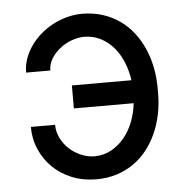

<svg xmlns="http://www.w3.org/2000/svg" viewBox="-45 -597 631 650"><g transform="rotate(-5 270.5 -272.0)"><path d="M257.1 -474.4Q235.8 -474.1 213.8 -465.9Q191.8 -457.7 174 -443.5Q156.2 -429.3 144.9 -410.7Q133.5 -392 133.5 -370.7H51.1Q51.1 -394.5 58.9 -417.1Q66.8 -439.6 80.8 -459.9Q94.8 -480.1 114.2 -497.2Q133.5 -514.2 156.4 -526.5Q179.3 -538.7 204.9 -545.6Q230.5 -552.6 257.1 -552.6Q294.4 -552.6 326.2 -542.4Q358 -532.3 383.9 -514.2Q409.8 -496.1 429.5 -471.1Q449.2 -446 462.7 -415.8Q476.2 -385.7 483.1 -351.6Q490.1 -317.5 490.1 -281.2V-261.4Q490.1 -225.1 483.1 -191.1Q476.2 -157 462.7 -126.8Q449.2 -96.6 429.5 -71.6Q409.8 -46.5 383.9 -28.4Q358 -10.3 326.2 -0.2Q294.4 9.9 257.1 9.9Q212.4 9.9 174.5 -5.3Q136.7 -20.6 109.4 -47.2Q82 -73.9 66.6 -109.6Q51.1 -145.2 51.1 -186.1H133.5Q133.5 -163 143.8 -141.7Q154.1 -120.4 171.3 -104.2Q188.6 -88.1 210.9 -78.3Q233.3 -68.5 257.1 -68.2Q289.4 -68.5 315.3 -83.1Q341.3 -97.7 360.1 -121.1Q378.9 -144.5 390.3 -174.5Q401.6 -204.5 404.8 -235.8H201.7V-313.9H404.1Q399.9 -344.5 388.5 -373.4Q377.1 -402.3 358.5 -424.7Q339.8 -447.1 314.5 -460.6Q289.1 -474.1 257.1 -474.4Z"/></g></svg>

Font: Interop
Style: Regular
Weight: 400
Designer: Rasmus Andersson, Google, Jang Haemin
Foundry: jhaemin
Version: Version 1.008